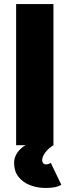

<svg xmlns="http://www.w3.org/2000/svg" viewBox="-20 -720 345 952"><path d="M60 0V-700H245V0ZM206 212Q164 212 128.5 198Q93 184 71.5 156.5Q50 129 50 88Q50 59 67 35.5Q84 12 107 0H245Q218 17 203.5 37.5Q189 58 189 75Q189 83 194 89Q199 95 207 95Q215 95 221 93Q227 91 232 88L284 196Q269 205 250 208.5Q231 212 206 212Z"/></svg>

Font: Figtree Black
Style: Regular
Weight: 900
Designer: Erik Kennedy
Foundry: Erik Kennedy
Version: Version 2.001;gftools[0.9.30]